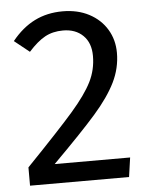

<svg xmlns="http://www.w3.org/2000/svg" viewBox="-50 -721 596 763"><g transform="rotate(-5 247.5 -339.5)"><path d="M228 -679Q288 -679 333.5 -655Q379 -631 404 -589.5Q429 -548 429 -496Q429 -435 401.5 -379Q374 -323 317 -258Q260 -193 144 -77H445L434 0H39V-73Q173 -212 229 -276.5Q285 -341 309 -389Q333 -437 333 -492Q333 -544 303 -573.5Q273 -603 223 -603Q182 -603 151 -586Q120 -569 85 -530L25 -578Q66 -629 116 -654Q166 -679 228 -679Z"/></g></svg>

Font: Firava
Style: Regular
Weight: 400
Designer: Carrois Corporate & Edenspiekermann AG
Foundry: Greg Finn Gibson
Version: Version 5.000